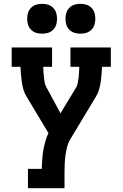

<svg xmlns="http://www.w3.org/2000/svg" viewBox="-20 -983 640 1003"><path d="M126 0V-101H198Q199 -125 200.5 -149Q202 -173 206 -196.5Q210 -220 216.5 -243Q223 -266 233 -288L119 -478Q108 -495 102.5 -514.5Q97 -534 94 -554Q91 -574 89.5 -594Q88 -614 87 -634H41V-735H252V-634H206Q206 -621 207 -607.5Q208 -594 209.5 -580.5Q211 -567 213 -553.5Q215 -540 222 -528L296 -391L380 -530Q384 -538 385.5 -546.5Q387 -555 388.5 -564Q390 -573 391 -581.5Q392 -590 392.5 -598.5Q393 -607 393.5 -616Q394 -625 394 -634H348V-735H559V-634H513Q512 -614 510.5 -594Q509 -574 506 -554Q503 -534 497.5 -514.5Q492 -495 481 -478L348 -257Q336 -238 330.5 -215.5Q325 -193 322 -171Q319 -149 318 -126.5Q317 -104 317 -81V0ZM400 -807Q384 -807 369 -811.5Q354 -816 342.5 -827.5Q331 -839 326.5 -854Q322 -869 322 -885Q322 -901 326.5 -916Q331 -931 342.5 -942.5Q354 -954 369 -958.5Q384 -963 400 -963Q416 -963 431 -958.5Q446 -954 457.5 -942.5Q469 -931 473.5 -916Q478 -901 478 -885Q478 -869 473.5 -854Q469 -839 457.5 -827.5Q446 -816 431 -811.5Q416 -807 400 -807ZM200 -807Q184 -807 169 -811.5Q154 -816 142.5 -827.5Q131 -839 126.5 -854Q122 -869 122 -885Q122 -901 126.5 -916Q131 -931 142.5 -942.5Q154 -954 169 -958.5Q184 -963 200 -963Q216 -963 231 -958.5Q246 -954 257.5 -942.5Q269 -931 273.5 -916Q278 -901 278 -885Q278 -869 273.5 -854Q269 -839 257.5 -827.5Q246 -816 231 -811.5Q216 -807 200 -807Z"/></svg>

Font: Iosevka Curly Slab Extended
Style: Bold
Weight: 700
Width: 7
Monospace: yes
Designer: Belleve Invis
Foundry: Belleve Invis
Version: Version 11.1.0; ttfautohint (v1.8.3)